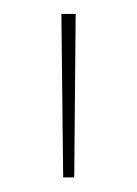

<svg xmlns="http://www.w3.org/2000/svg" viewBox="-20 -684 192 269"><path d="M84 -435.5H68.5L66 -664.5H86Z"/></svg>

Font: Anek Telugu Medium Thin
Style: Regular
Weight: 250
Version: Version 1.003